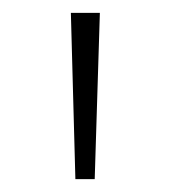

<svg xmlns="http://www.w3.org/2000/svg" viewBox="-20 -886 264 298"><path d="M97 -608 90 -866H135L127 -608Z"/></svg>

Font: Noto Sans Malayalam UI ExtraLight
Style: Regular
Weight: 200
Designer: Jelle Bosma - Monotype Design Team
Foundry: Monotype Imaging Inc.
Version: Version 2.104; ttfautohint (v1.8.4.7-5d5b)